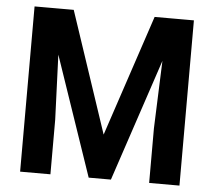

<svg xmlns="http://www.w3.org/2000/svg" viewBox="-51 -767 918 823"><g transform="rotate(5 408.0 -355.5)"><path d="M117.2 -710.9H233.4L407.7 -189.5L581.5 -710.9H692.9L455.6 0H359.9ZM64.9 -710.9H176.8L195.3 -234.9V0H64.9ZM638.2 -710.9H750.5V0H620.1V-234.9Z"/></g></svg>

Font: Roboto SemiCondensed SemiBold
Style: Regular
Weight: 600
Width: 4
Designer: Christian Robertson
Foundry: Google
Version: Version 3.009; 2024